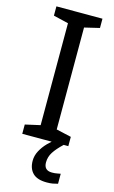

<svg xmlns="http://www.w3.org/2000/svg" viewBox="-140 -766 618 1039"><g transform="rotate(15 169.5 -247.0)"><path d="M298 0H40V-52L124 -71V-642L40 -662V-714H298V-662L214 -642V-71L298 -52ZM204 116Q204 161 249 161Q266 161 277.5 158.5Q289 156 297 155V211Q283 215 269 217.5Q255 220 235 220Q182 220 157 195Q132 170 132 126Q132 97 146.5 70Q161 43 182.5 21Q204 -1 224 -15L272 0Q238 32 221 58.5Q204 85 204 116Z"/></g></svg>

Font: Noto Sans Thai Looped
Style: Regular
Weight: 400
Designer: Sasikarn Vongin, Ben Mitchell
Foundry: The Fontpad Ltd
Version: Version 1.001; ttfautohint (v1.8.4.7-5d5b)